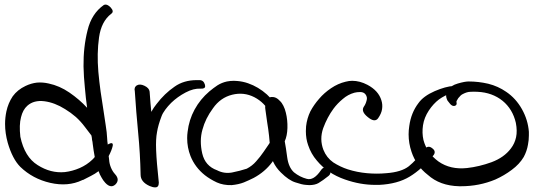

<svg xmlns="http://www.w3.org/2000/svg" viewBox="-20 -808 2355 834"><path d="M430.7 -786.1Q434.6 -788.1 438.5 -788.1Q448.2 -788.1 460 -776.4Q477.5 -757.8 462.9 -748Q419.9 -714.8 410.2 -645.5Q400.4 -576.2 407.2 -496.1Q411.1 -453.1 417 -410.2Q423.8 -366.2 429.7 -327.1Q435.5 -292 439.5 -261.7Q444.3 -232.4 445.3 -209Q446.3 -202.1 446.3 -194.3Q447.3 -186.5 448.2 -179.7Q448.2 -179.7 449.2 -180.7Q450.2 -180.7 450.2 -181.6Q472.7 -193.4 469.7 -174.8Q465.8 -156.2 452.1 -129.9Q453.1 -126 453.1 -122.1Q453.1 -117.2 454.1 -113.3Q455.1 -96.7 461.9 -80.1Q468.8 -63.5 479.5 -51.8Q491.2 -39.1 491.2 -27.3Q491.2 -16.6 481.4 -6.8Q472.7 1 463.9 1Q451.2 1 437.5 -13.7Q427.7 -24.4 420.9 -37.1Q413.1 -49.8 408.2 -64.5Q392.6 -52.7 375 -43.9Q357.4 -35.2 340.8 -26.4Q339.8 -26.4 338.9 -26.4Q337.9 -25.4 336.9 -25.4Q275.4 3.9 198.2 -13.7Q122.1 -31.2 68.4 -83Q34.2 -117.2 13.7 -187.5Q2 -229.5 2 -269.5Q2 -296.9 7.8 -324.2Q15.6 -360.4 35.2 -389.6Q55.7 -418 90.8 -434.6Q115.2 -446.3 140.6 -449.2Q166 -451.2 191.4 -445.3Q238.3 -435.5 281.2 -406.2Q325.2 -376 358.4 -339.8Q352.5 -381.8 348.6 -427.7Q343.8 -473.6 342.8 -519.5Q341.8 -603.5 360.4 -676.8Q377.9 -749 430.7 -786.1ZM348.6 -256.8Q331.1 -280.3 309.6 -299.8Q287.1 -319.3 262.7 -334Q217.8 -362.3 172.9 -368.2Q127 -374 98.6 -348.6Q79.1 -331.1 71.3 -298.8Q62.5 -265.6 68.4 -213.9Q86.9 -126 143.6 -90.8Q200.2 -54.7 261.7 -60.5Q294.9 -64.5 326.2 -78.1Q357.4 -91.8 380.9 -114.3Q382.8 -116.2 385.7 -119.1Q387.7 -122.1 391.6 -126Q388.7 -140.6 386.7 -154.3Q384.8 -168.9 382.8 -182.6Q381.8 -186.5 381.8 -191.4Q380.9 -196.3 379.9 -200.2Q379.9 -205.1 378.9 -210Q377.9 -214.8 377 -219.7Q371.1 -227.5 364.3 -236.3Q356.4 -246.1 348.6 -256.8Z M565.4 -414.1Q564.5 -416 564.5 -418Q564.5 -423.8 566.4 -428.7Q569.3 -433.6 573.2 -436.5Q586.9 -445.3 607.4 -435.5Q627.9 -425.8 629.9 -410.2Q630.9 -393.6 633.8 -358.4Q636.7 -323.2 640.6 -286.1Q642.6 -266.6 645.5 -247.1Q647.5 -228.5 650.4 -213.9Q658.2 -166 657.2 -119.1Q655.3 -72.3 669.9 -14.6Q651.4 -21.5 629.9 -32.2Q608.4 -43 590.8 -48.8Q589.8 -87.9 599.6 -128.9Q609.4 -168.9 610.4 -208Q611.3 -250 623 -288.1Q634.8 -325.2 660.2 -356.4Q694.3 -401.4 738.3 -431.6Q778.3 -460 835 -460Q840.8 -460 846.7 -460Q864.3 -460 870.1 -440.4Q871.1 -436.5 871.1 -433.6Q871.1 -421.9 851.6 -422.9Q821.3 -424.8 786.1 -406.2Q751 -387.7 723.6 -361.3Q709 -346.7 698.2 -332Q686.5 -316.4 681.6 -302.7Q667 -264.6 662.1 -234.4Q656.2 -204.1 658.2 -155.3Q659.2 -128.9 662.1 -94.7Q665 -60.5 669.9 -14.6Q669.9 6.8 653.3 5.9Q643.6 5.9 629.9 0Q590.8 -17.6 590.8 -48.8Q588.9 -141.6 580.1 -231.4Q571.3 -322.3 565.4 -414.1Z M1196.3 -321.3Q1203.1 -304.7 1182.6 -301.8Q1162.1 -299.8 1153.3 -316.4Q1129.9 -362.3 1085 -385.7Q1039.1 -409.2 988.3 -396.5Q937.5 -383.8 905.3 -337.9Q872.1 -293 859.4 -245.1Q845.7 -197.3 858.4 -141.6Q871.1 -86.9 922.9 -68.4Q953.1 -52.7 987.3 -58.6Q1021.5 -65.4 1051.8 -75.2Q1076.2 -87.9 1092.8 -107.4Q1110.4 -127 1125 -148.4Q1131.8 -157.2 1144.5 -176.8Q1157.2 -196.3 1162.1 -203.1Q1174.8 -215.8 1193.4 -212.9Q1210.9 -209 1216.8 -194.3Q1221.7 -168.9 1227.5 -125Q1233.4 -81.1 1256.8 -59.6Q1282.2 -39.1 1312.5 -31.2Q1342.8 -22.5 1374 -68.4Q1388.7 -89.8 1406.2 -74.2Q1415 -65.4 1415 -57.6Q1415 -50.8 1407.2 -43.9Q1382.8 -24.4 1363.3 -12.7Q1347.7 -3.9 1323.2 -3.9Q1316.4 -3.9 1308.6 -4.9Q1292 -5.9 1263.7 -15.6Q1234.4 -24.4 1200.2 -58.6Q1157.2 -100.6 1153.3 -159.2Q1150.4 -218.8 1140.6 -276.4Q1134.8 -316.4 1132.8 -332Q1129.9 -347.7 1135.7 -364.3Q1142.6 -386.7 1161.1 -386.7Q1179.7 -387.7 1195.3 -370.1Q1204.1 -362.3 1210.9 -348.6Q1217.8 -335 1221.7 -318.4Q1229.5 -287.1 1228.5 -252Q1227.5 -217.8 1216.8 -194.3Q1193.4 -145.5 1162.1 -103.5Q1130.9 -61.5 1082 -35.2Q1060.5 -24.4 1039.1 -15.6Q1016.6 -6.8 986.3 -3.9Q950.2 -2.9 921.9 -15.6Q892.6 -29.3 870.1 -46.9Q827.1 -81.1 807.6 -129.9Q793 -167 793 -208Q793 -221.7 794.9 -235.4Q800.8 -287.1 825.2 -332Q849.6 -377 889.6 -411.1Q907.2 -425.8 924.8 -437.5Q943.4 -449.2 965.8 -454.1Q980.5 -457 996.1 -457Q1003.9 -457 1011.7 -456.1Q1035.2 -454.1 1057.6 -446.3Q1102.5 -430.7 1139.6 -397.5Q1175.8 -364.3 1196.3 -321.3Z M1622.1 -293.9Q1607.4 -274.4 1577.1 -299.8Q1546.9 -324.2 1560.5 -344.7Q1568.4 -355.5 1572.3 -371.1Q1577.1 -385.7 1567.4 -398.4Q1559.6 -408.2 1544.9 -408.2Q1530.3 -408.2 1519.5 -405.3Q1491.2 -397.5 1468.8 -377.9Q1445.3 -358.4 1428.7 -335.9Q1401.4 -298.8 1383.8 -251Q1367.2 -203.1 1384.8 -157.2Q1398.4 -123 1427.7 -102.5Q1458 -83 1491.2 -72.3Q1531.2 -59.6 1574.2 -55.7Q1617.2 -51.8 1658.2 -55.7Q1723.6 -60.5 1755.9 -85.9Q1787.1 -111.3 1825.2 -160.2Q1838.9 -178.7 1857.4 -164.1Q1868.2 -156.2 1868.2 -147.5Q1868.2 -139.6 1862.3 -132.8Q1811.5 -72.3 1759.8 -41Q1707 -8.8 1627 -4.9Q1618.2 -4.9 1610.4 -4.9Q1544.9 -4.9 1478.5 -28.3Q1402.3 -54.7 1356.4 -110.4Q1331.1 -139.6 1318.4 -177.7Q1308.6 -205.1 1308.6 -238.3Q1308.6 -249 1309.6 -259.8Q1313.5 -293.9 1328.1 -324.2Q1343.8 -353.5 1366.2 -378.9Q1387.7 -404.3 1418 -424.8Q1448.2 -445.3 1481.4 -453.1Q1496.1 -457 1509.8 -457Q1543 -457 1576.2 -439.5Q1624 -414.1 1636.7 -372.1Q1642.6 -353.5 1639.6 -334Q1636.7 -314.5 1622.1 -293.9Z M1950.2 -434.6Q1972.7 -432.6 1962.9 -419.9Q1953.1 -408.2 1944.3 -405.3Q1911.1 -393.6 1886.7 -376Q1862.3 -357.4 1842.8 -328.1Q1822.3 -296.9 1817.4 -263.7Q1812.5 -230.5 1819.3 -200.2Q1834 -143.6 1884.8 -106.4Q1936.5 -70.3 2008.8 -78.1Q2061.5 -84 2115.2 -103.5Q2169.9 -124 2199.2 -163.1Q2215.8 -184.6 2221.7 -211.9Q2227.5 -239.3 2220.7 -274.4Q2207 -334 2163.1 -370.1Q2118.2 -406.2 2054.7 -409.2Q2038.1 -410.2 2023.4 -409.2Q2008.8 -409.2 1990.2 -399.4Q1981.4 -395.5 1970.7 -381.8Q1960.9 -367.2 1962.9 -364.3Q1964.8 -357.4 1961.9 -352.5Q1958 -347.7 1951.2 -347.7Q1943.4 -347.7 1935.5 -356.4Q1928.7 -364.3 1923.8 -371.1Q1917 -384.8 1918 -395.5Q1918.9 -406.2 1924.8 -416Q1937.5 -436.5 1968.8 -445.3Q1999 -454.1 2015.6 -454.1Q2058.6 -454.1 2100.6 -444.3Q2143.6 -433.6 2178.7 -409.2Q2220.7 -380.9 2247.1 -334Q2273.4 -287.1 2277.3 -235.4Q2277.3 -227.5 2277.3 -219.7Q2277.3 -199.2 2273.4 -179.7Q2268.6 -151.4 2254.9 -126Q2236.3 -94.7 2203.1 -70.3Q2170.9 -45.9 2131.8 -28.3Q2061.5 1 1982.4 1Q1978.5 1 1974.6 1Q1890.6 -1 1837.9 -48.8Q1812.5 -68.4 1794.9 -93.8Q1777.3 -119.1 1767.6 -148.4Q1754.9 -185.5 1754.9 -224.6Q1754.9 -242.2 1757.8 -260.7Q1765.6 -318.4 1797.9 -360.4Q1819.3 -390.6 1868.2 -412.1Q1916 -432.6 1950.2 -434.6Z"/></svg>

Font: Mrs Husband
Style: Regular
Weight: 400
Version: Version 1.0